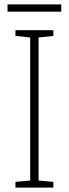

<svg xmlns="http://www.w3.org/2000/svg" viewBox="-20 -944 312 871"><path d="M258 -924H14V-891H258ZM222 -93V-119L155 -125V-774L222 -781V-807H50V-781L117 -774V-125L50 -119V-93Z"/></svg>

Font: Noto Sans Kannada UI SemiCondensed ExtraLight
Style: Regular
Weight: 200
Width: 4
Designer: Jelle Bosma - Monotype Design Team
Foundry: Monotype Imaging Inc.
Version: Version 2.005